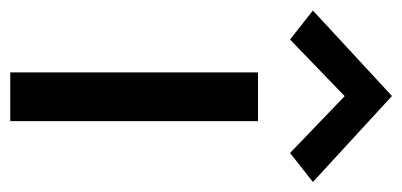

<svg xmlns="http://www.w3.org/2000/svg" viewBox="-241 -559 784 374"><g transform="rotate(90 151.0 -372.0)"><path d="M105 0V-482.5H200V0ZM41 -545 -15.5 -589.5 151 -743.5 318.5 -589.5 262 -545 134.5 -667.5H168Z"/></g></svg>

Font: Karla Medium
Style: Regular
Weight: 500
Designer: Jonathan Pinhorn
Version: Version 2.001